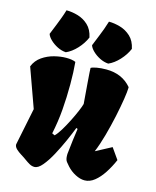

<svg xmlns="http://www.w3.org/2000/svg" viewBox="-122 -905 813 999"><g transform="rotate(15 284.0 -405.5)"><path d="M159.7 9.8Q146 9.8 133.3 2.7Q120.6 -4.4 106 -15.1Q94.2 -23.9 78.1 -33.7Q62 -43.5 50 -54.9Q38.1 -66.4 38.1 -79.1L79.1 -279.8L3.4 -490.2Q17.1 -523.9 46.1 -543.9Q75.2 -564 109.6 -572.8Q144 -581.5 173.8 -581.5Q207 -581.5 224.6 -573.2Q227.1 -546.4 228.3 -516.4Q229.5 -486.3 229.5 -454.6Q229.5 -382.8 224.1 -316.4Q218.8 -250 204.6 -183.1L219.2 -176.3Q232.9 -189.5 249.3 -216.3Q265.6 -243.2 281.2 -274.2Q296.9 -305.2 308.3 -332.3Q319.8 -359.4 323.2 -373Q317.4 -442.9 314.5 -481.4Q311.5 -520 310.3 -537.8Q309.1 -555.7 309.1 -563.5Q316.9 -568.8 339.8 -573Q362.8 -577.1 391.1 -577.1Q476.6 -577.1 526.4 -518.1V-512.7Q526.4 -495.6 519.8 -452.9Q513.2 -410.2 501.5 -355.2Q489.7 -300.3 474.6 -245.8Q459.5 -191.4 442.4 -150.4L526.9 -195.3L568.4 -136.2Q551.8 -97.7 530 -64.2Q508.3 -30.8 482.9 -10.5Q457.5 9.8 429.2 9.8Q406.2 9.8 380.1 -3.7Q354 -17.1 334 -39.1Q326.2 -47.9 317.4 -58.8Q308.6 -69.8 308.6 -94.2Q308.6 -97.7 308.8 -101.1Q309.1 -104.5 309.6 -107.9Q313.5 -145 317.4 -175.8Q321.3 -206.5 326.2 -239.3L318.8 -242.7Q306.6 -210.9 287.6 -168.2Q268.6 -125.5 246.6 -84.7Q224.6 -43.9 202.1 -17.1Q179.7 9.8 159.7 9.8ZM392.1 -608.9Q368.7 -610.4 345.9 -621.8Q323.2 -633.3 306.9 -649.2Q290.5 -665 286.1 -679.7Q300.3 -714.4 309.1 -736.6Q317.9 -758.8 325 -777.6Q332 -796.4 339.4 -820.8Q369.1 -820.8 400.9 -811.5Q432.6 -802.2 457.5 -779.3Q482.4 -756.3 491.2 -714.8Q477.1 -681.2 449.7 -651.6Q422.4 -622.1 392.1 -608.9ZM163.6 -608.9Q140.1 -610.4 117.4 -621.8Q94.7 -633.3 78.4 -649.2Q62 -665 57.6 -679.7Q71.8 -714.4 80.6 -736.6Q89.4 -758.8 96.4 -777.6Q103.5 -796.4 110.8 -820.8Q141.1 -820.8 172.9 -811.5Q204.6 -802.2 229.2 -779.3Q253.9 -756.3 262.7 -714.8Q248.5 -681.2 221.2 -651.6Q193.8 -622.1 163.6 -608.9Z"/></g></svg>

Font: Fruktur
Style: Regular
Weight: 400
Designer: Viktoriya Grabowska, Eben Sorkin
Foundry: Viktoriya Grabowska
Version: Version 1.008; ttfautohint (v1.8.4.7-5d5b)